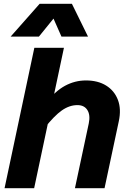

<svg xmlns="http://www.w3.org/2000/svg" viewBox="-20 -992 690 1012"><path d="M375 0 448 -342Q457 -386 440.5 -412Q424 -438 388 -438Q346 -438 306 -410Q266 -382 214 -316L220 -447Q271 -512 323 -540Q375 -568 433 -568Q496 -568 539.5 -541Q583 -514 601.5 -465.5Q620 -417 606 -352L531 0ZM4 0 161 -740H317L160 0ZM36 -799 189 -972H359L444 -799H304L262 -894L185 -799Z"/></svg>

Font: Azeret Mono Thin
Style: Bold Italic
Weight: 700
Italic angle: -12°
Version: Version 1.002